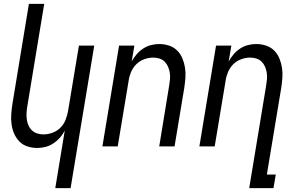

<svg xmlns="http://www.w3.org/2000/svg" viewBox="-20 -755 1540 990"><path d="M265 215 314 -82Q304 -62 289 -45Q274 -28 255 -15.5Q236 -3 214.5 2.5Q193 8 172 8Q146 8 121.5 0Q97 -8 80 -25.5Q63 -43 53 -66Q43 -89 39.5 -114.5Q36 -140 38 -166.5Q40 -193 44 -219L129 -735H208L121 -208Q118 -191 117 -174Q116 -157 118 -140.5Q120 -124 126.5 -109Q133 -94 144.5 -83Q156 -72 171.5 -67Q187 -62 204 -62Q227 -62 250.5 -70.5Q274 -79 291.5 -96.5Q309 -114 318 -137Q327 -160 331 -183L387 -520H466L344 215Z M508 0 594 -520H673L659 -438Q670 -458 684.5 -475Q699 -492 718 -504.5Q737 -517 758.5 -522.5Q780 -528 801 -528Q827 -528 851.5 -520Q876 -512 893.5 -494.5Q911 -477 920.5 -454Q930 -431 934 -405.5Q938 -380 936 -353.5Q934 -327 930 -301L880 0H801L852 -312Q855 -329 856.5 -346Q858 -363 855.5 -379.5Q853 -396 846.5 -411Q840 -426 829 -437Q818 -448 802.5 -453Q787 -458 770 -458Q747 -458 723.5 -449.5Q700 -441 682.5 -423.5Q665 -406 655.5 -383Q646 -360 643 -337L587 0Z M1265 215 1352 -312Q1355 -329 1356.5 -346Q1358 -363 1355.5 -379.5Q1353 -396 1346.5 -411Q1340 -426 1329 -437Q1318 -448 1302.5 -453Q1287 -458 1270 -458Q1247 -458 1223.5 -449.5Q1200 -441 1182.5 -423.5Q1165 -406 1155.5 -383Q1146 -360 1143 -337L1087 0H1008L1094 -520H1173L1159 -438Q1170 -458 1184.5 -475Q1199 -492 1218 -504.5Q1237 -517 1258.5 -522.5Q1280 -528 1301 -528Q1327 -528 1351.5 -520Q1376 -512 1393.5 -494.5Q1411 -477 1420.5 -454Q1430 -431 1434 -405.5Q1438 -380 1436 -353.5Q1434 -327 1430 -301L1356 145H1402L1390 215Z"/></svg>

Font: Iosevka Fixed
Style: Italic
Weight: 400
Italic angle: -9°
Monospace: yes
Designer: Belleve Invis
Foundry: Belleve Invis
Version: Version 33.2.4